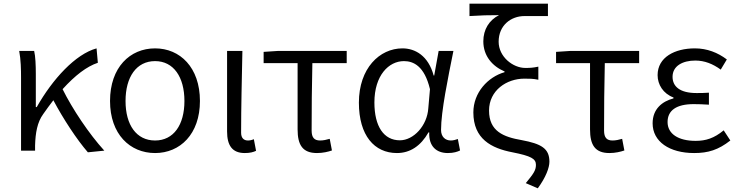

<svg xmlns="http://www.w3.org/2000/svg" viewBox="-20 -816 3998 1040"><path d="M456 9 545 0C462 -91 372 -226 319 -333C387 -408 450 -456 510 -476L503 -554C389 -523 265 -388 179 -236H174V-415C174 -462 172 -512 165 -540H84C93 -493 94 -438 94 -395V0H170V-28C172 -97 182 -154 214 -198C233 -225 251 -250 269 -273C322 -173 396 -60 456 9Z M820 13C955 13 1063 -89 1063 -269C1063 -451 955 -554 820 -554C684 -554 576 -451 576 -269C576 -89 684 13 820 13ZM820 -55C719 -55 660 -139 660 -269C660 -399 719 -485 820 -485C920 -485 979 -399 979 -269C979 -139 920 -55 820 -55Z M1306 13C1334 13 1352 8 1367 1L1355 -62C1343 -57 1333 -55 1323 -55C1301 -55 1286 -68 1286 -97C1286 -234 1290 -391 1293 -540H1210V-104C1210 -28 1238 13 1306 13Z M1697 13C1729 13 1758 6 1778 -1L1766 -64C1749 -59 1731 -55 1714 -55C1683 -55 1668 -70 1668 -109C1668 -224 1669 -348 1672 -474H1858V-540H1484L1408 -535V-474H1592V-115C1592 -31 1619 13 1697 13Z M2130 13C2201 13 2259 -25 2301 -99H2305C2302 -23 2344 13 2406 13C2437 13 2458 6 2472 -1L2460 -63C2449 -59 2435 -55 2422 -55C2392 -55 2369 -75 2369 -112C2369 -213 2407 -396 2436 -540H2356L2332 -407H2329C2300 -514 2229 -554 2160 -554C2036 -554 1924 -446 1924 -260C1924 -82 2008 13 2130 13ZM2146 -56C2059 -56 2008 -131 2008 -261C2008 -408 2086 -485 2168 -485C2219 -485 2279 -459 2309 -333L2300 -230C2294 -135 2220 -56 2146 -56Z M2893 204C2937 144 2956 92 2956 60C2956 -12 2912 -37 2806 -57C2707 -74 2629 -105 2629 -217C2629 -327 2725 -390 2820 -390C2848 -390 2868 -390 2896 -384V-455C2867 -449 2853 -448 2825 -448C2759 -448 2681 -508 2681 -590C2681 -679 2748 -729 2821 -729H2948V-796H2523V-729C2590 -733 2621 -734 2683 -734C2630 -707 2598 -657 2598 -592C2598 -513 2647 -457 2713 -429V-425C2623 -399 2544 -315 2544 -207C2544 -64 2641 -13 2756 9C2857 29 2883 44 2883 77C2883 108 2868 127 2828 176Z M3281 13C3313 13 3342 6 3362 -1L3350 -64C3333 -59 3315 -55 3298 -55C3267 -55 3252 -70 3252 -109C3252 -224 3253 -348 3256 -474H3442V-540H3068L2992 -535V-474H3176V-115C3176 -31 3203 13 3281 13Z M3740 13C3816 13 3871 -4 3936 -55L3900 -110C3848 -67 3803 -53 3748 -53C3654 -53 3596 -91 3596 -155C3596 -218 3644 -252 3737 -252C3764 -252 3788 -251 3820 -249V-314C3793 -312 3775 -312 3753 -312C3662 -312 3623 -348 3623 -400C3623 -459 3678 -488 3746 -488C3797 -488 3841 -470 3884 -439L3917 -494C3868 -531 3810 -554 3744 -554C3635 -554 3542 -506 3542 -409C3542 -358 3572 -309 3628 -288V-283C3567 -267 3515 -226 3515 -148C3515 -49 3606 13 3740 13Z"/></svg>

Font: Noto Sans CJK HK DemiLight
Style: Regular
Weight: 350
Designer: Ryoko NISHIZUKA 西塚涼子 (kana, bopomofo & ideographs); Paul D. Hunt (Latin, Greek & Cyrillic); Sandoll Communications 산돌커뮤니
Foundry: Adobe
Version: Version 2.004;hotconv 1.0.118;makeotfexe 2.5.65603